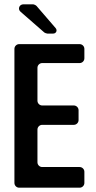

<svg xmlns="http://www.w3.org/2000/svg" viewBox="-20 -872 447 892"><path d="M350 -96H176C164 -96 154 -106 154 -118V-270C154 -282 164 -292 176 -292H323C335 -292 345 -302 345 -314V-360C345 -372 335 -382 323 -382H176C164 -382 154 -392 154 -404V-557C154 -569 164 -579 176 -579H350C362 -579 372 -589 372 -601V-645C372 -657 362 -667 350 -667H69C57 -667 47 -657 47 -645V-22C47 -10 57 0 69 0H350C362 0 372 -10 372 -22V-74C372 -86 362 -96 350 -96ZM200 -716H227C241 -716 248 -731 238 -742L150 -844C147 -848 137 -852 133 -852H89C69 -852 61 -829 76 -817L186 -721C188 -719 197 -716 200 -716Z"/></svg>

Font: DIN Rundschrift
Style: Mittel
Weight: 400
Version: Version 1.027